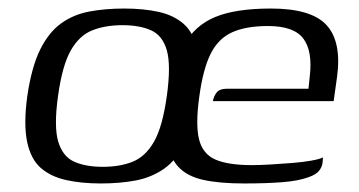

<svg xmlns="http://www.w3.org/2000/svg" viewBox="-20 -424 842 450"><path d="M216 6Q171 6 135 -2Q99 -10 75.5 -30.5Q52 -51 43.5 -92Q35 -133 44 -199Q54 -267 74 -307.5Q94 -348 123 -369Q152 -390 189.5 -397Q227 -404 271 -404Q317 -404 352.5 -396Q388 -388 411 -367.5Q434 -347 443 -306Q452 -265 442 -199Q433 -131 413.5 -90Q394 -49 364.5 -28.5Q335 -8 298 -1Q261 6 216 6ZM221 -33Q261 -33 291 -45Q321 -57 341 -92Q361 -127 371 -199Q381 -271 371 -306Q361 -341 334 -353Q307 -365 267 -365Q227 -365 196.5 -353Q166 -341 146 -306Q126 -271 116 -199Q106 -127 116.5 -92Q127 -57 154 -45Q181 -33 221 -33ZM552 6Q494 6 456 -2.5Q418 -11 397.5 -33.5Q377 -56 372 -95.5Q367 -135 376 -196Q387 -273 411.5 -318.5Q436 -364 484 -384Q532 -404 615 -404Q710 -404 745.5 -365Q781 -326 770 -244L762 -187H479Q481 -199 488 -207.5Q495 -216 511 -216H703L706 -245Q713 -304 691 -333.5Q669 -363 608 -363Q557 -363 524.5 -348.5Q492 -334 474 -298.5Q456 -263 447 -197Q438 -132 446.5 -97.5Q455 -63 485 -50Q515 -37 570 -37Q589 -37 614 -38.5Q639 -40 664.5 -42Q690 -44 709.5 -47.5Q729 -51 737 -55L736 -43Q735 -33 728 -24Q721 -15 704 -9Q680 0 642 3Q604 6 552 6Z"/></svg>

Font: Genos
Style: Italic
Weight: 400
Italic angle: -8°
Version: Version 1.010